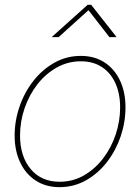

<svg xmlns="http://www.w3.org/2000/svg" viewBox="-20 -770 584 800"><path d="M228 9.8Q170.9 9.8 128.9 -17.6Q86.9 -44.9 64 -93.5Q41 -142.1 41 -205.1Q41 -266.6 61.3 -325.7Q81.5 -384.8 118.7 -432.4Q155.8 -480 206.3 -508.5Q256.8 -537.1 316.9 -537.1Q374 -537.1 415.8 -509.8Q457.5 -482.4 480.2 -434.1Q502.9 -385.7 502.9 -322.8Q502.9 -261.2 482.9 -202.1Q462.9 -143.1 426 -95.2Q389.2 -47.4 338.6 -18.8Q288.1 9.8 228 9.8ZM228.5 -12.7Q283.7 -12.7 329.8 -39.3Q376 -65.9 409.9 -110.4Q443.8 -154.8 462.2 -210Q480.5 -265.1 480.5 -322.3Q480.5 -380.4 460.9 -423.3Q441.4 -466.3 404.8 -490.5Q368.2 -514.6 316.9 -514.6Q262.7 -514.6 216.3 -488.5Q169.9 -462.4 135.7 -418.5Q101.6 -374.5 82.5 -319.1Q63.5 -263.7 63.5 -205.6Q63.5 -118.7 107.7 -65.7Q151.9 -12.7 228.5 -12.7ZM224.1 -615.2H196.3L196.8 -616.7L345.2 -750H359.9L464.8 -616.7L464.4 -615.2H436L348.6 -727.5Z"/></svg>

Font: Inter 24pt Thin
Style: Italic
Weight: 250
Italic angle: -9.3988°
Version: Version 4.001;git-66647c0bb